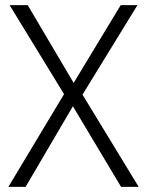

<svg xmlns="http://www.w3.org/2000/svg" viewBox="-20 -731 575 751"><path d="M268.1 -406.7 452.1 -710.9H517.6L302.7 -360.8L522.5 0H453.6L265.1 -315.4L80.1 0H12.7L230.5 -362.8L17.6 -710.9H88.4Z"/></svg>

Font: Ufes Sans Light
Style: Regular
Weight: 200
Designer: Ricardo Esteves & Thais Bronze
Foundry: ProDesignUfes - Ricardo Esteves, Thais Bronze (This is a derivative work, based on Roboto family, by Christian Robertson
Version: Version 2.0